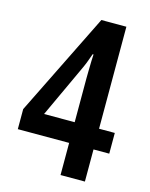

<svg xmlns="http://www.w3.org/2000/svg" viewBox="-110 -789 673 860"><g transform="rotate(15 227.0 -359.0)"><path d="M441 -149H368V0H255V-149H17V-242L252 -718H368V-245H441ZM255 -450Q255 -462 255.5 -484.5Q256 -507 256.5 -529Q257 -551 258 -560H254Q239 -515 222 -480L113 -245H255Z"/></g></svg>

Font: Noto Sans Ethiopic ExtraCondensed SemiBold
Style: Regular
Weight: 600
Width: 2
Designer: Monotype Design Team
Foundry: Monotype Imaging Inc.
Version: Version 2.102; ttfautohint (v1.8.4.7-5d5b)